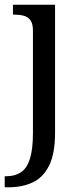

<svg xmlns="http://www.w3.org/2000/svg" viewBox="-32 -556 352 816"><path d="M-12 240V193H-5Q31 193 56.5 176.5Q82 160 95 119.5Q108 79 108 9V-426Q108 -456 97 -470.5Q86 -485 67.5 -489.5Q49 -494 27 -494H23V-536H202V8Q202 97 176.5 148Q151 199 106.5 219.5Q62 240 4 240Z"/></svg>

Font: Noto Serif Georgian
Style: Regular
Weight: 400
Designer: Monotype Design Team, Akaki Razmadze
Foundry: Google LLC
Version: Version 2.002